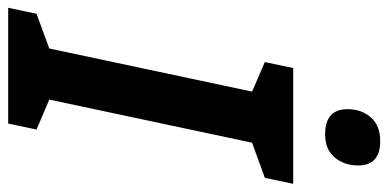

<svg xmlns="http://www.w3.org/2000/svg" viewBox="-302 -706 972 481"><g transform="rotate(90 184.5 -466.0)"><path d="M359 -877Q359 -932 298 -932Q259 -932 238.5 -908.5Q218 -885 218 -850Q218 -794 281 -794Q319 -794 339 -818Q359 -842 359 -877ZM254 0 269 -71 194 -103 302 -611 390 -643 405 -714H115L100 -643L174 -611L66 -103L-21 -71L-36 0Z"/></g></svg>

Font: Noto Sans UI SemiCondensed
Style: Bold Italic
Weight: 700
Width: 4
Designer: Monotype Design Team
Foundry: Monotype Imaging Inc.
Version: 1.001